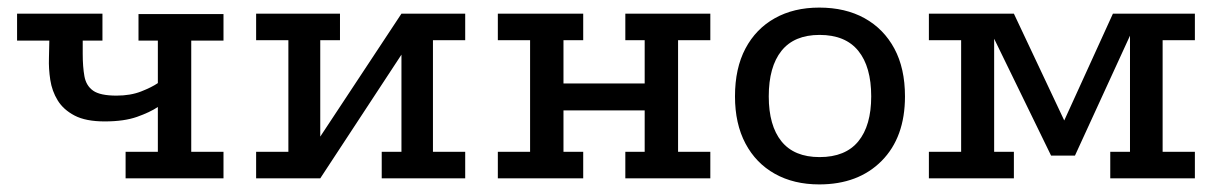

<svg xmlns="http://www.w3.org/2000/svg" viewBox="-20 -470 3212 506"><path d="M396 -188Q375 -174 341 -162Q307 -150 256 -150Q206 -150 176.5 -165.5Q147 -181 132 -205.5Q117 -230 112.5 -259.5Q108 -289 109 -317L110 -363H25V-434H250V-363H198V-328Q198 -294 202.5 -269Q207 -244 225.5 -231Q244 -218 287 -218Q324 -218 352 -229Q380 -240 396 -251V-363H345V-433H569V-363H484V-70H569V0H311V-70H396Z M655 -434H876V-364H824V-110L1038 -434H1206V-364H1121V-70H1206V0H986V-70H1038V-326L824 0H655V-70H740V-364H655Z M1292 -434H1517V-364H1465V-250H1679V-364H1628V-434H1852V-364H1767V-70H1852V0H1628V-70H1679V-179H1465V-70H1517V0H1292V-70H1377V-364H1292Z M2139 -450Q2208 -450 2258.5 -422Q2309 -394 2337 -342Q2365 -290 2365 -216Q2365 -108 2303.5 -46Q2242 16 2139 16Q2072 16 2022 -12Q1972 -40 1944.5 -92Q1917 -144 1917 -216Q1917 -290 1944.5 -342Q1972 -394 2022 -422Q2072 -450 2139 -450ZM2140 -378Q2073 -378 2039.5 -336Q2006 -294 2006 -216Q2006 -139 2039.5 -97.5Q2073 -56 2140 -56Q2208 -56 2242 -97.5Q2276 -139 2276 -216Q2276 -294 2242 -336Q2208 -378 2140 -378Z M2428 0V-70H2513V-364H2428V-434H2652L2801 -118H2769L2913 -434H3129V-364H3044V-70H3129V0H2906V-70H2958V-417L2975 -413L2813 -60H2750L2579 -411L2600 -415V-70H2652V0Z"/></svg>

Font: Podkova Medium
Style: Regular
Weight: 500
Designer: Ilya Yudin
Foundry: Cyreal (www.cyreal.org)
Version: Version 2.103